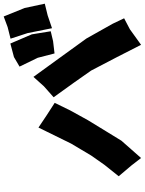

<svg xmlns="http://www.w3.org/2000/svg" viewBox="108 -938 784 1040"><g transform="rotate(-90 500.0 -418.0)"><path d="M493.2 -519.5 573.2 -408.2 637.7 -316.4 710 -177.7 777.3 -45.9 861.3 -106.4 920.9 -137.7 891.6 -199.2 811.5 -341.8 704.1 -490.2 603.5 -628.9 552.7 -572.3ZM329.1 -601.6 242.2 -424.8 177.7 -316.4 127 -244.1 65.4 -167 124 -97.7 164.1 -45.9 257.8 -152.3 307.6 -233.4 369.1 -334 421.9 -429.7 462.9 -513.7 396.5 -556.6ZM810.5 -752.9 840.8 -660.2 867.2 -528.3 936.5 -551.8 1000 -567.4 976.6 -676.8 930.7 -790 873 -768.6ZM659.2 -704.1 707 -605.5 730.5 -514.6 796.9 -522.5 850.6 -535.2 834 -637.7 784.2 -753.9 710.9 -734.4Z"/></g></svg>

Font: MaokenAssortedSans-Lite
Style: Lite
Weight: 400
Version: Version 1.400